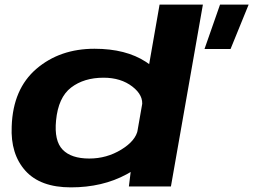

<svg xmlns="http://www.w3.org/2000/svg" viewBox="-20 -805 1094 829"><path d="M863 -593.5H975.5L1053.5 -785H930ZM536.5 0H718L856 -785H669L548 -93.5ZM286 4Q422.5 4 526.8 -52.5Q631 -109 640.5 -158.5L575 -245Q566.5 -197.5 503.5 -159Q440.5 -120.5 365.5 -120.5Q287.5 -120.5 250.5 -158.8Q213.5 -197 222 -284.5Q231.5 -384.5 287 -427Q342.5 -469.5 427 -469.5Q502 -469.5 551.5 -431.2Q601 -393 593 -346L687.5 -431.5Q697 -481 610.2 -537.8Q523.5 -594.5 388 -594.5Q238.5 -594.5 137.2 -507.8Q36 -421 30.5 -259.5Q25 -140 89.5 -68Q154 4 286 4Z"/></svg>

Font: Anybody Expanded
Style: Bold Italic
Weight: 700
Width: 7
Italic angle: -10°
Version: Version 1.113;gftools[0.9.25]